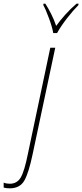

<svg xmlns="http://www.w3.org/2000/svg" viewBox="-151 -786 448 1046"><path d="M-98 240Q-42 240 -18 197Q6 154 27 53L150 -526H123L1 52Q-18 147 -38 181Q-58 215 -98 215Q-116 215 -131 209V236Q-117 240 -98 240ZM139 -606H160Q181 -644 214.5 -687Q248 -730 276 -758L277 -766H266Q233 -738 204.5 -706Q176 -674 155 -645Q144 -678 127.5 -710.5Q111 -743 96 -766H86L85 -758Q98 -735 116 -686Q134 -637 139 -606Z"/></svg>

Font: Noto Sans Display Condensed Thin
Style: Italic
Weight: 250
Width: 3
Italic angle: -12°
Designer: Monotype Design Team
Foundry: Monotype Imaging Inc.
Version: Version 1.900